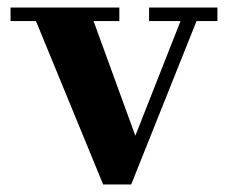

<svg xmlns="http://www.w3.org/2000/svg" viewBox="-20 -480 605 510"><path d="M339.5 -119.5 459.5 -424H376V-460H557.5V-424H502L328.5 10H254L75.5 -424H8V-460H297V-424H228.5Z"/></svg>

Font: Bodoni* 06pt
Style: Bold
Weight: 700
Version: Version 2.3